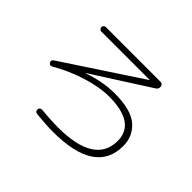

<svg xmlns="http://www.w3.org/2000/svg" viewBox="-148 -998 1295 1295"><g transform="rotate(45 500.0 -350.0)"><path d="M148.4 -281.2Q130.9 -272.5 121.1 -289.1Q110.4 -306.6 127.9 -318.4L677.7 -680.7Q678.7 -680.7 678.7 -681.6Q678.7 -682.6 677.7 -682.6H217.8Q209 -682.6 202.6 -689.5Q196.3 -696.3 196.3 -705.1Q196.3 -713.9 202.6 -719.7Q209 -725.6 217.8 -725.6H740.2Q749 -725.6 755.9 -719.2Q762.7 -712.9 763.7 -704.1Q765.6 -681.6 748 -670.9L341.8 -411.1V-409.2H342.8Q464.8 -452.1 575.2 -452.1Q733.4 -452.1 800.8 -393.1Q868.2 -334 868.2 -241.2Q868.2 25.4 466.8 26.4Q402.3 26.4 305.7 16.6Q283.2 14.6 284.2 -7.8Q284.2 -16.6 291.5 -22.5Q298.8 -28.3 307.6 -27.3Q392.6 -19.5 464.8 -18.6Q816.4 -18.6 817.4 -238.3Q817.4 -410.2 563.5 -410.2Q474.6 -410.2 364.3 -376Q253.9 -341.8 148.4 -281.2Z"/></g></svg>

Font: Rounded-L Mgen+ 1m light
Style: Regular
Weight: 200
Designer: [Source Han Sans]
Ryoko NISHIZUKA  (kana & ideographs); Paul D. Hunt (Latin, Greek & Cyrillic); Wenlong ZHANG  (bopomofo
Version: Version 1.059.20150602